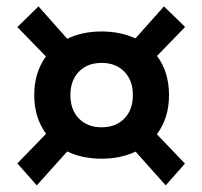

<svg xmlns="http://www.w3.org/2000/svg" viewBox="-20 -636 626 594"><path d="M93.8 -62.5 33.7 -130.4 122.6 -222.2Q85.9 -271.5 85.9 -341.8Q85.9 -411.6 122.1 -461.4L33.7 -552.2L99.1 -616.2L188 -516.1Q234.4 -538.6 294.4 -538.6Q353 -538.6 398.9 -517.1L487.3 -616.2L552.7 -552.7L465.8 -462.9Q502.9 -413.1 502.9 -341.8Q502.9 -270.5 465.3 -220.7L552.2 -129.9L492.7 -62.5L399.4 -167Q353 -145 294.4 -145Q234.4 -145 188 -167.5ZM294.4 -242.2Q338.4 -242.2 364.7 -269.3Q391.1 -296.4 391.1 -341.8Q391.1 -387.2 364.7 -414.3Q338.4 -441.4 294.4 -441.4Q250.5 -441.4 224.1 -414.3Q197.8 -387.2 197.8 -341.8Q197.8 -296.4 224.1 -269.3Q250.5 -242.2 294.4 -242.2Z"/></svg>

Font: Caskaydia Cove Medium
Style: Regular
Weight: 500
Monospace: yes
Designer: Aaron Bell
Foundry: Saja Typeworks
Version: Version 4.300; ttfautohint (v1.8.3)